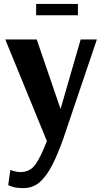

<svg xmlns="http://www.w3.org/2000/svg" viewBox="-20 -702 521 983"><path d="M100 261Q61 261 41.5 253.5Q22 246 22 246L33 168Q33 168 49.5 173.5Q66 179 85 179Q133 179 161 140.5Q189 102 220 20L7 -500H168L290 -144L393 -500H476L303 11Q276 87 247.5 143Q219 199 184 230Q149 261 100 261ZM165 -624V-682H379V-624Z"/></svg>

Font: Arsenal SC
Style: Bold
Weight: 700
Designer: Andrij Shevchenko
Foundry: Stairsfor
Version: Version 2.001; ttfautohint (v1.8.4.7-5d5b)